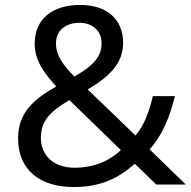

<svg xmlns="http://www.w3.org/2000/svg" viewBox="-20 -745 772 775"><path d="M304 -725C190 -725 120 -667 120 -569C120 -496 164 -444 207 -396C112 -342 53 -288 53 -186C53 -60 140 10 278 10C389 10 461 -28 524 -84L611 0H730L584 -142C634 -197 665 -271 686 -357H597C582 -294 562 -239 527 -198L334 -384C416 -432 477 -487 477 -571C477 -668 411 -725 304 -725ZM301 -653C355 -653 390 -619 390 -571C390 -517 359 -481 280 -436C232 -485 206 -522 206 -570C206 -622 245 -653 301 -653ZM260 -341 468 -139C426 -100 366 -68 281 -68C198 -68 145 -116 145 -189C145 -261 188 -298 260 -341Z"/></svg>

Font: Noto Sans Cuneiform
Style: Regular
Weight: 400
Designer: Monotype Design Team
Foundry: Monotype Imaging Inc.
Version: Version 2.001